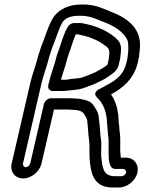

<svg xmlns="http://www.w3.org/2000/svg" viewBox="-20 -753 655 850"><path d="M538.3 11.5C536.8 18.4 526.4 27 518.8 27H481.8C437.1 22.4 433.5 -8.4 428 -61.6C426.6 -84.1 431.2 -114.8 426.1 -142.1L424.5 -154.7C422.9 -183.9 420.2 -211.1 416.6 -238.5C413.7 -260 402.6 -272.7 395.8 -284C391.5 -291.1 380.8 -304.2 362.7 -308.4C347.4 -312.9 330.8 -316.9 310.4 -317C303.8 -317.7 298.5 -318 293.4 -318H205.4C190.3 -318 177.1 -303.7 174.6 -293L113.7 -29C111.9 -21.4 101.7 -13 94 -13C86.3 -13 79.9 -21.4 81.7 -29L163.9 -385C172.2 -421.2 187.5 -458 197.2 -498.9L210.5 -540.4C228.3 -582.3 239.4 -624 255.4 -652.3C264.8 -669.5 287.8 -683 325.7 -683H340.7C379.1 -683 410.3 -666.6 443.7 -653.9C480.5 -639.9 513.1 -619.6 532.5 -594.3C545 -578.1 548.6 -568 547.9 -543.1C547.7 -537.3 548.6 -533.2 547.6 -526.2L545.9 -509.4C545.3 -501.5 544.5 -496.1 543.1 -490L539.7 -475C527.5 -422.3 494.9 -398.1 450.7 -375.4C439.8 -369.4 432 -364.4 425.2 -361.4C425.2 -361.4 383 -346.2 411.4 -319.3C433.9 -297.9 447.1 -268.1 452.3 -230.9C452.6 -214 455 -204.9 455 -196.3C455.1 -189.6 455.8 -183.8 456.6 -178.7L457.3 -166.1C457.3 -165.6 457.4 -165 457.5 -164.6L459.2 -150.4C462.3 -128.9 460.3 -103.2 460.8 -73.9C461.2 -53.3 460.7 -5 490.2 -5H526.2C532.8 -5 540.1 3.9 538.3 11.5ZM297.6 -267C318.8 -267 339.9 -263.9 350.5 -251C358.8 -237.6 362.9 -232.6 365.8 -220.5C369.3 -193.7 370 -166 373.5 -138.6L375.2 -124.6C377.6 -105.7 374.8 -77.2 376.9 -46.5C382.1 4 388.3 70.2 467.2 76.9C467.6 77 468.6 77 469.2 77H507.2C542.4 77 580 47.7 588.3 11.5C596.5 -24 573.8 -55 537.7 -55H514.9C513.7 -62.4 513.4 -74 512.1 -87C511.7 -110.7 514.1 -140.6 510.2 -167.6L508.5 -180.6L507.8 -193.9C507.8 -194.6 507.6 -195.9 507.4 -196.8C504.4 -212.2 504.9 -235.4 503.4 -246.5C498.9 -280.4 489.3 -309.4 471.5 -335.1C518.9 -360.3 572.6 -401.1 589.7 -475L593.1 -490C595.2 -498.9 596.3 -506.2 597 -516.6L598.6 -531.8C611.1 -627.4 541.8 -674.2 471.1 -701.1C441.7 -712.3 404.2 -733 352.2 -733H337.2C290.1 -733 237.2 -714.7 211.4 -667.7C189.8 -629.5 178.1 -583.5 163.2 -548.9C162.9 -548.3 162.5 -547.1 162.2 -546.3L148.1 -502.3C147.9 -501.7 147.6 -500.7 147.4 -500C139.3 -464.8 123.7 -427.5 113.9 -385L31.7 -29C23.5 6.6 46.2 37 82.5 37C118.6 37 155.4 6.7 163.7 -29L218.9 -268H281.9C284.5 -268 291.9 -267 297.6 -267ZM228.7 -497C221 -463.6 205.5 -426.9 195.9 -385L193.6 -375C190.1 -359.9 202.1 -350 212.8 -350H263.8C265.6 -350 267.9 -350.3 269.4 -350.6C288.1 -354.6 321.2 -352.4 352.8 -364C373.2 -372.2 396.5 -378.6 421.1 -392C429 -396.6 443 -402 457.6 -412.9C468.5 -419.8 496.8 -437.5 502.5 -456.9C503.9 -459.7 504.7 -462 505.1 -464L511.1 -490C512.2 -494.8 513.1 -501.9 513.3 -504.9L514.9 -520.6L515.7 -533.1C516.4 -544 515.2 -557.9 504.7 -571.7C493.7 -585.9 478.6 -595.9 470.7 -601.4C436.9 -625 393.7 -640.8 347.3 -649.6C342.2 -650.5 338.1 -651 333.3 -651H307.3C296.2 -651 284.7 -642.9 279.6 -633.9C266.4 -610.5 255.7 -578.6 248.6 -556.4L242 -536.5C238.9 -527.2 232.5 -513.4 228.7 -497ZM278.7 -497C280.9 -506.2 286.1 -517.8 290.6 -531.5L297.2 -551.6C302.1 -566.7 307.9 -583.8 315.2 -601H321.8C322.3 -601 324.7 -600.8 327.3 -600.4C368 -592.6 405.4 -578.9 434.4 -559.1C453.1 -543.6 465.7 -543.5 463.8 -513.4L462.1 -497.9C461.9 -495.4 462 -493.7 461.1 -490L455.9 -467.3C449.8 -461.1 450.8 -461.9 435.4 -452C427.7 -447.1 422.4 -444.6 403.5 -433.9C390 -426.7 367.6 -419.5 344 -410.1C331 -405.5 302.3 -405.5 272.7 -400H249.7C257.9 -429.8 270.9 -462.9 278.7 -497Z"/></svg>

Font: HoneyBee
Style: StrIt
Weight: 700
Foundry: Cannot Into Space Fonts
Version: Version 0.89